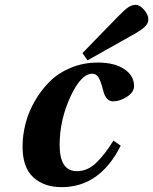

<svg xmlns="http://www.w3.org/2000/svg" viewBox="-20 -760 632 792"><path d="M320 -541 465 -690Q493 -719 508.5 -729.5Q524 -740 539 -740Q557 -740 574.5 -719.5Q592 -699 592 -680Q592 -662 574.5 -647Q557 -632 524 -614L341 -511ZM73 -155Q73 -202 85.5 -250.5Q98 -299 124 -344Q150 -389 186 -424.5Q222 -460 273.5 -481Q325 -502 384 -502Q452 -502 492.5 -475Q533 -448 533 -405Q533 -380 504 -361Q475 -342 446 -342Q416 -342 405 -389Q395 -428 385.5 -442Q376 -456 361 -456Q314 -456 270 -360Q226 -264 226 -162Q226 -54 297 -54Q341 -54 376.5 -88Q412 -122 448 -180L478 -159Q392 12 234 12Q162 12 117.5 -28.5Q73 -69 73 -155Z"/></svg>

Font: Lingua Franca
Style: Bold Italic
Weight: 700
Italic angle: -13°
Version: Version 1.19